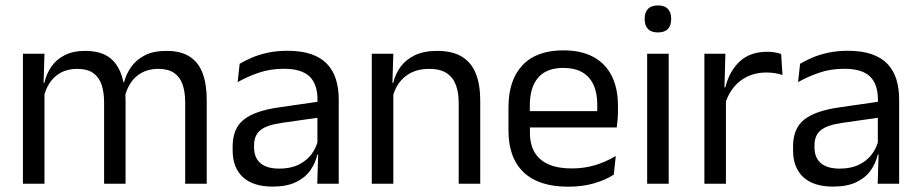

<svg xmlns="http://www.w3.org/2000/svg" viewBox="-20 -690 3454 721"><path d="M675.4 0V-305.7Q675.4 -344.2 665.7 -372.4Q656.1 -400.7 633.9 -416.1Q611.7 -431.4 574.1 -431.4Q538.6 -431.4 512.5 -417.1Q486.4 -402.7 470.4 -378.3Q454.4 -353.9 448 -322.9L435.5 -380.5H445.6Q453.6 -411.8 472.7 -438.8Q491.7 -465.9 524.1 -482.4Q556.4 -498.9 604.5 -498.9Q658.9 -498.9 692.2 -477.5Q725.6 -456 741 -414.7Q756.3 -373.5 756.3 -314.5V0ZM66.1 0V-488.2H147L143.4 -370.8L147 -366.1V0ZM370.9 0V-305.6Q370.9 -344.1 361.3 -372.4Q351.6 -400.7 329.5 -416.1Q307.4 -431.4 269.8 -431.4Q234 -431.4 208 -417Q181.9 -402.5 165.9 -377.8Q150 -353 143.5 -321.5L128.7 -378.9H146.7Q153.9 -412.1 172.5 -439.3Q191.2 -466.5 222.7 -482.7Q254.3 -498.9 299.9 -498.9Q367.6 -498.9 402.7 -464.1Q437.9 -429.2 447 -361.9Q449.3 -352 450.4 -340.3Q451.5 -328.6 451.5 -317.1V0Z M1171.4 0 1175 -118.6 1171.9 -131.1V-286.5L1172.3 -314.9Q1172.3 -374.3 1142.2 -403Q1112 -431.7 1046.4 -431.7Q994.2 -431.7 950.4 -416.5Q906.6 -401.3 872.4 -381.5L880 -450.4Q899.1 -462 925.4 -473.3Q951.7 -484.7 985.3 -492Q1018.9 -499.3 1059.3 -499.3Q1111.8 -499.3 1148.6 -486.6Q1185.4 -473.9 1208.2 -449.9Q1231 -425.8 1241.5 -392Q1252 -358.1 1252 -316.2V0ZM1003.4 10.7Q930.9 10.7 892.3 -24.6Q853.6 -60 853.6 -125.7V-140Q853.6 -207.4 895.3 -240.7Q937 -274.1 1028.2 -286.9L1182.5 -309.2L1186.9 -249.8L1038 -228.6Q982.2 -220.7 958.2 -201.4Q934.1 -182 934.1 -144.5V-136.6Q934.1 -97.9 957.9 -77.4Q981.7 -56.8 1029.1 -56.8Q1070.9 -56.8 1100.9 -71.4Q1130.9 -86 1149.4 -110.5Q1168 -135.1 1174.5 -165.2L1187.2 -109.8H1171.7Q1164.6 -77.8 1145.3 -50.3Q1126.1 -22.8 1091.5 -6.1Q1056.9 10.7 1003.4 10.7Z M1702.5 0V-303.7Q1702.5 -343 1691.7 -371.5Q1681 -399.9 1656.7 -415.7Q1632.3 -431.4 1590.6 -431.4Q1552.1 -431.4 1523.8 -417Q1495.5 -402.5 1478 -377.8Q1460.5 -353 1453.5 -321.5L1439 -378.9H1456.7Q1464.3 -412.1 1484.3 -439.3Q1504.3 -466.5 1538.1 -482.7Q1571.9 -498.9 1621 -498.9Q1679.2 -498.9 1714.7 -477.1Q1750.3 -455.2 1766.8 -413.8Q1783.4 -372.3 1783.4 -312.6V0ZM1376.1 0V-488.2H1457L1453.4 -371.1L1457 -366.3V0Z M2114.1 11.1Q2002.6 11.1 1946 -43.4Q1889.4 -97.8 1889.4 -199.7V-286.6Q1889.4 -389.4 1942.1 -445.1Q1994.7 -500.9 2095.5 -500.9Q2163.4 -500.9 2209.1 -475.7Q2254.7 -450.4 2277.7 -403.9Q2300.6 -357.4 2300.6 -293V-274.8Q2300.6 -259.1 2299.4 -243Q2298.2 -226.9 2296 -211.4H2221.7Q2222.5 -235.6 2222.7 -257.1Q2222.9 -278.6 2222.9 -296.4Q2222.9 -341 2208.6 -371.8Q2194.4 -402.6 2166.2 -418.8Q2137.9 -435 2095.5 -435Q2032.4 -435 2001 -398.5Q1969.6 -362.1 1969.6 -294.1V-247.4L1970 -237.5V-190.8Q1970 -160.4 1979 -135.9Q1988 -111.3 2007.1 -93.8Q2026.3 -76.2 2056 -66.8Q2085.8 -57.5 2127.2 -57.5Q2174.3 -57.5 2215.3 -70Q2256.3 -82.6 2292.4 -104.2L2284.8 -34Q2252.6 -13.5 2209.4 -1.2Q2166.3 11.1 2114.1 11.1ZM1932.1 -211.4V-272.7H2278.9V-211.4Z M2410.2 0V-488.2H2491.1V0ZM2450.7 -568.2Q2425.7 -568.2 2413.3 -581.2Q2400.9 -594.3 2400.9 -617.7V-620.2Q2400.9 -643.5 2413.3 -656.6Q2425.7 -669.6 2450.7 -669.6Q2475.7 -669.6 2488 -656.6Q2500.4 -643.5 2500.4 -620.2V-617.7Q2500.4 -593.9 2488 -581Q2475.7 -568.2 2450.7 -568.2Z M2702.2 -298.3 2683.7 -360.9 2703.7 -361.9Q2719.4 -424 2758.4 -459.8Q2797.4 -495.6 2861.9 -495.6Q2878.2 -495.6 2890.9 -493.1Q2903.6 -490.6 2913.4 -487.2L2918.4 -408.3Q2906.2 -412.7 2890.8 -415.2Q2875.4 -417.7 2857.2 -417.7Q2802 -417.7 2761.2 -387.1Q2720.5 -356.6 2702.2 -298.3ZM2625.1 0V-488.2H2704L2700 -344L2706 -338V0Z M3275.9 0 3279.5 -118.6 3276.4 -131.1V-286.5L3276.8 -314.9Q3276.8 -374.3 3246.7 -403Q3216.5 -431.7 3150.9 -431.7Q3098.7 -431.7 3054.9 -416.5Q3011.1 -401.3 2976.9 -381.5L2984.5 -450.4Q3003.6 -462 3029.9 -473.3Q3056.2 -484.7 3089.8 -492Q3123.4 -499.3 3163.8 -499.3Q3216.3 -499.3 3253.1 -486.6Q3289.9 -473.9 3312.7 -449.9Q3335.5 -425.8 3346 -392Q3356.5 -358.1 3356.5 -316.2V0ZM3107.9 10.7Q3035.4 10.7 2996.8 -24.6Q2958.1 -60 2958.1 -125.7V-140Q2958.1 -207.4 2999.8 -240.7Q3041.5 -274.1 3132.7 -286.9L3287 -309.2L3291.4 -249.8L3142.5 -228.6Q3086.7 -220.7 3062.7 -201.4Q3038.6 -182 3038.6 -144.5V-136.6Q3038.6 -97.9 3062.4 -77.4Q3086.2 -56.8 3133.6 -56.8Q3175.4 -56.8 3205.4 -71.4Q3235.4 -86 3253.9 -110.5Q3272.5 -135.1 3279 -165.2L3291.7 -109.8H3276.2Q3269.1 -77.8 3249.8 -50.3Q3230.6 -22.8 3196 -6.1Q3161.4 10.7 3107.9 10.7Z"/></svg>

Font: Anek Gujarati Medium
Style: Regular
Weight: 500
Designer: Mrunmayee Ghaisas (Gujarati), Yesha Goshar (Latin)
Foundry: Ek Type
Version: Version 1.003